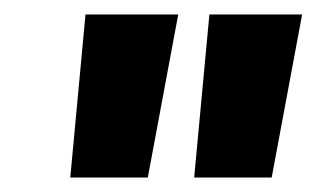

<svg xmlns="http://www.w3.org/2000/svg" viewBox="-20 -710 437 265"><path d="M184 -465H77L98 -690H226ZM355 -465H248L269 -690H397Z"/></svg>

Font: Exo 2.0 Extra Bold
Style: Italic
Weight: 800
Italic angle: -8°
Designer: Natanael Gama
Version: Version 1.001;PS 001.001;hotconv 1.0.70;makeotf.lib2.5.58329